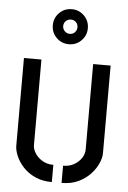

<svg xmlns="http://www.w3.org/2000/svg" viewBox="-55 -812 574 858"><g transform="rotate(5 232.5 -383.5)"><path d="M232.2 -615.2Q199.4 -615.2 176.5 -638.1Q153.6 -660.9 153.6 -693.8Q153.6 -726.6 176.5 -749.5Q199.3 -772.4 232.2 -772.4Q265 -772.4 287.9 -749.5Q310.8 -726.7 310.8 -693.8Q310.8 -661 287.9 -638.1Q265.1 -615.2 232.2 -615.2ZM232.2 -661.8Q246.2 -661.8 255.2 -671.3Q264.2 -680.8 264.2 -693.8Q264.2 -707.8 255.2 -716.8Q246.2 -725.8 232.2 -725.8Q219.2 -725.8 209.7 -716.8Q200.2 -707.8 200.2 -693.8Q200.2 -680.8 209.7 -671.3Q219.2 -661.8 232.2 -661.8ZM254 5V-72.2Q282.8 -72.2 304.1 -84.8Q325.4 -97.4 336.9 -115.7Q348.4 -134.1 348.4 -152V-536.4H426.8V-142.7Q426.8 -123.9 416.2 -98.9Q405.6 -73.8 383.8 -50Q362 -26.2 329.6 -10.6Q297.2 5 254 5ZM210.4 5Q167.2 5 134.5 -10.1Q101.8 -25.3 80.5 -48.7Q59.2 -72.2 48.6 -97.6Q38 -122.9 38 -142.6V-536.4H116.4V-152Q116.4 -134.8 128.2 -116.1Q140 -97.4 161.1 -84.8Q182.2 -72.2 210.4 -72.2Z"/></g></svg>

Font: Stick No Bills ExtraLight
Style: Regular
Weight: 200
Designer: Kosala Senevirathne, Siva Puranthara, Lasantha Premarathna, Tharique Azeez
Foundry: mooniak
Version: Version 2.000